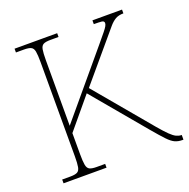

<svg xmlns="http://www.w3.org/2000/svg" viewBox="-127 -835 940 957"><g transform="rotate(-20 343.0 -357.0)"><path d="M50 0V-20H93Q118 -20 130 -26Q142 -32 145.5 -51Q149 -70 149 -108V-606Q149 -645 145.5 -663.5Q142 -682 130 -688Q118 -694 93 -694H50V-714H276V-694H233Q208 -694 196 -688Q184 -682 180.5 -663.5Q177 -645 177 -606V-259L457 -593Q482 -623 495 -639Q508 -655 513 -664Q518 -673 518 -680Q518 -691 504.5 -692.5Q491 -694 463 -694V-714H620V-694Q594 -694 577 -684Q560 -674 543.5 -654.5Q527 -635 500 -603L331 -403L580 -106Q608 -73 626 -55.5Q644 -38 657.5 -31.5Q671 -25 684 -25H686V0H680Q659 0 642 -7.5Q625 -15 603.5 -37.5Q582 -60 545 -104L312 -382L177 -220V-108Q177 -70 180.5 -51Q184 -32 196 -26Q208 -20 233 -20H278V0Z"/></g></svg>

Font: Noto Serif Tamil Thin
Style: Regular
Weight: 100
Designer: Indian Type Foundry, Tom Grace, and the Monotype Design Team
Foundry: Monotype Imaging Inc.
Version: Version 2.004; ttfautohint (v1.8.4.7-5d5b)